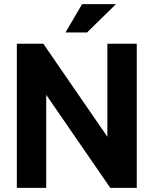

<svg xmlns="http://www.w3.org/2000/svg" viewBox="-20 -915 749 935"><path d="M62 0V-702.1H190.9L502.9 -249V-702.1H646V0H517.1L205.1 -453.1V0ZM379.9 -895H544.9L403.8 -756.8H298.8Z"/></svg>

Font: LT Superior
Style: Bold
Weight: 400
Designer: Daniel Lyons
Foundry: LyonsType
Version: Version 1.000